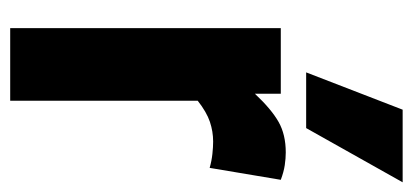

<svg xmlns="http://www.w3.org/2000/svg" viewBox="-242 -588 829 386"><g transform="rotate(90 173.0 -394.5)"><path d="M168 -544V-492Q199 -525 224.5 -539.5Q250 -554 286 -554Q298 -554 311.5 -552Q325 -550 341 -544L317 -401Q303 -405 289 -406.5Q275 -408 264 -408Q244 -408 224.5 -401.5Q205 -395 182 -377V0H36V-544ZM125 -595 200 -789H346L237 -595Z"/></g></svg>

Font: Georama SemiCondensed
Style: Bold
Weight: 700
Width: 4
Designer: Jean-Baptiste Levee
Foundry: Production Type
Version: Version 1.000